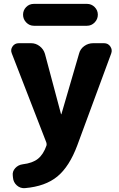

<svg xmlns="http://www.w3.org/2000/svg" viewBox="-20 -743 615 991"><path d="M155 -723H429Q452 -723 468.5 -706.5Q485 -690 485 -667Q485 -644 468.5 -627Q452 -610 429 -610H155Q132 -610 115.5 -627Q99 -644 99 -667Q99 -690 115 -706.5Q131 -723 155 -723ZM219 -8 41 -467Q33 -486 44.5 -503Q56 -520 77 -520H141Q165 -520 185 -504.5Q205 -489 212 -465L295 -154Q295 -153 296 -153Q297 -153 297 -154L388 -466Q394 -490 414.5 -505Q435 -520 461 -520H517Q538 -520 549.5 -503Q561 -486 554 -467L379 7Q338 117 276 168Q214 219 109 228Q85 230 67 214Q49 198 47 174L46 164Q43 142 58.5 125Q74 108 97 105Q148 99 176 76.5Q204 54 220 8Q222 1 219 -8Z"/></svg>

Font: Rounded Mplus 1c ExtraBold
Style: Regular
Weight: 800
Version: Version 1.059.20150529